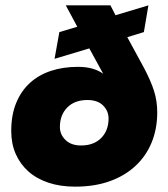

<svg xmlns="http://www.w3.org/2000/svg" viewBox="-20 -688 630 718"><path d="M261 10Q205 10 160.5 -5Q116 -20 85.5 -47.5Q55 -75 38.5 -113Q22 -151 22 -198Q22 -258 40.5 -303Q59 -348 92 -378Q125 -408 170.5 -423Q216 -438 271 -438Q303 -438 326.5 -431Q350 -424 366 -412L314 -507L184 -468L202 -568L269 -588L226 -668H393L412 -631L535 -668L518 -568L456 -549L518 -435Q544 -386 556 -348Q568 -310 568 -268Q568 -206 547 -155Q526 -104 486 -67Q446 -30 389.5 -10Q333 10 261 10ZM283 -144Q331 -144 358.5 -172Q386 -200 386 -245Q386 -273 365.5 -293.5Q345 -314 307 -314Q259 -314 231.5 -286Q204 -258 204 -213Q204 -185 225 -164.5Q246 -144 283 -144Z"/></svg>

Font: Celebes Black
Style: Italic
Weight: 900
Italic angle: -10°
Designer: Anugrah Pasau
Foundry: Lafontype
Version: Version 1.000; ttfautohint (v1.8.4)